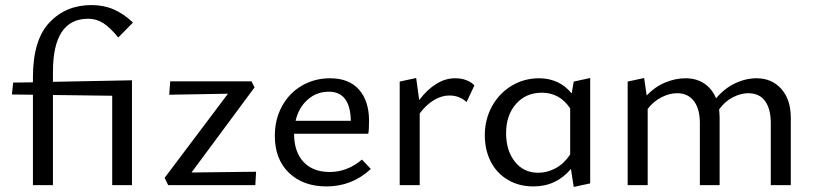

<svg xmlns="http://www.w3.org/2000/svg" viewBox="-20 -731 3216 758"><path d="M189 -408 501 -414V0H423V-353L189 -356V0H110V-357L27 -358L32 -405L110 -406V-426Q110 -573 175 -642Q240 -711 341 -711Q389 -711 428.5 -694Q468 -677 505 -642L447 -583Q415 -622 388 -639.5Q361 -657 328 -657Q189 -657 189 -447Z M991 -53 988 0H644L630 -29L880 -361L648 -357L652 -410H973L985 -386L736 -50Z M1444 -64Q1370 5 1269 5Q1177 5 1121 -48.5Q1065 -102 1065 -195Q1065 -260 1093.5 -312Q1122 -364 1172 -393Q1222 -422 1283 -422Q1358 -422 1397.5 -377Q1437 -332 1437 -254Q1437 -219 1434 -203H1141Q1141 -132 1178 -92Q1215 -52 1282 -52Q1351 -52 1409 -101ZM1147 -254H1365Q1363 -369 1278 -369Q1230 -369 1194.5 -337.5Q1159 -306 1147 -254Z M1853 -394 1822 -328Q1794 -354 1754 -354Q1723 -354 1692.5 -335.5Q1662 -317 1637 -283V0H1558V-409L1623 -423L1635 -336Q1666 -377 1702 -399.5Q1738 -422 1776 -422Q1825 -422 1853 -394Z M2310 -423V-7L2245 7L2234 -64Q2176 5 2086 5Q2029 5 1985 -21Q1941 -47 1917.5 -93Q1894 -139 1894 -197Q1894 -260 1922.5 -311.5Q1951 -363 2000 -392.5Q2049 -422 2108 -422Q2148 -422 2181 -406.5Q2214 -391 2237 -362L2245 -409ZM2231 -121V-303Q2190 -365 2119 -365Q2056 -365 2017 -320.5Q1978 -276 1978 -205Q1978 -137 2012.5 -93Q2047 -49 2105 -49Q2140 -49 2173 -66.5Q2206 -84 2231 -121Z M3102 -266V0H3023V-245Q3023 -301 3000.5 -332Q2978 -363 2934 -363Q2904 -363 2872.5 -346.5Q2841 -330 2819 -299Q2821 -279 2821 -266V0H2743V-245Q2743 -301 2719.5 -332Q2696 -363 2653 -363Q2623 -363 2591.5 -347Q2560 -331 2537 -301V0H2458V-409L2523 -423L2533 -354Q2565 -388 2605.5 -405Q2646 -422 2687 -422Q2729 -422 2760 -401.5Q2791 -381 2807 -343Q2840 -382 2882 -402Q2924 -422 2967 -422Q3027 -422 3064.5 -380Q3102 -338 3102 -266Z"/></svg>

Font: Ysabeau Infant Medium
Style: Regular
Weight: 500
Designer: Christian Thalmann (Catharsis Fonts)
Version: Version 0.003